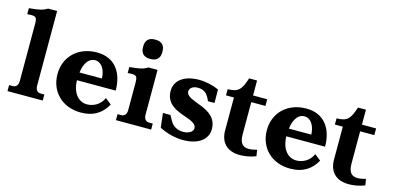

<svg xmlns="http://www.w3.org/2000/svg" viewBox="-71 -1195 3350 1637"><g transform="rotate(15 1603.5 -376.5)"><path d="M269 -111V-769H190C154 -747 122 -738 30 -730V-677C106 -683 116 -678 116 -611V-111C116 -74 99 -53 69 -53H37V0H348V-53H316C286 -53 269 -74 269 -111Z M411 -251C411 -95 524 15 686 15C802 15 873 -37 917 -117L863 -160C836 -97 776 -66 719 -66C651 -66 588 -123 585 -243H927C927 -397 852 -516 690 -516C526 -516 411 -407 411 -251ZM589 -312C601 -406 644 -448 690 -448C747 -448 784 -392 787 -312Z M1226 -111V-506H1147C1111 -484 1079 -475 987 -467V-414C1063 -420 1073 -415 1073 -348V-111C1073 -74 1056 -53 1026 -53H994V0H1305V-53H1273C1243 -53 1226 -74 1226 -111ZM1056 -660C1056 -609 1085 -580 1136 -580H1146C1197 -580 1226 -609 1226 -660V-670C1226 -721 1197 -750 1146 -750H1136C1085 -750 1056 -721 1056 -670Z M1526 -397C1526 -423 1551 -448 1597 -448C1637 -448 1672 -435 1697 -387C1702 -379 1706 -368 1710 -359H1768L1767 -478C1715 -501 1651 -516 1592 -516C1463 -516 1380 -457 1380 -363C1380 -163 1659 -204 1659 -106C1659 -80 1630 -52 1573 -52C1531 -52 1484 -67 1456 -119C1447 -134 1440 -148 1432 -163H1365L1380 -37C1441 -5 1515 16 1589 16C1721 16 1804 -43 1804 -137C1804 -333 1526 -303 1526 -397Z M1846 -502V-447H1916V-156C1916 -54 1975 14 2090 14C2127 14 2179 8 2231 -13L2222 -68C2198 -61 2171 -56 2152 -56C2099 -56 2069 -83 2069 -164V-447H2194V-506H2069V-638H1999C1965 -535 1942 -502 1846 -502Z M2259 -251C2259 -95 2372 15 2534 15C2650 15 2721 -37 2765 -117L2711 -160C2684 -97 2624 -66 2567 -66C2499 -66 2436 -123 2433 -243H2775C2775 -397 2700 -516 2538 -516C2374 -516 2259 -407 2259 -251ZM2437 -312C2449 -406 2492 -448 2538 -448C2595 -448 2632 -392 2635 -312Z M2807 -502V-447H2877V-156C2877 -54 2936 14 3051 14C3088 14 3140 8 3192 -13L3183 -68C3159 -61 3132 -56 3113 -56C3060 -56 3030 -83 3030 -164V-447H3155V-506H3030V-638H2960C2926 -535 2903 -502 2807 -502Z"/></g></svg>

Font: LT Superior Serif ExtraBold
Style: Regular
Weight: 800
Designer: Daniel Lyons
Foundry: LyonsType
Version: Version 2.120;FEAKit 1.0